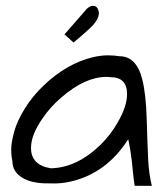

<svg xmlns="http://www.w3.org/2000/svg" viewBox="-20 -629 549 644"><path d="M410.2 -162.1Q336.9 -46.9 214.8 -19.5Q186.5 -13.7 163.6 -13.7Q140.6 -13.7 125.5 -14.2Q110.4 -14.6 91.8 -18.6Q73.2 -22.5 57.6 -31.2Q21.5 -51.8 21.5 -88.9Q17.6 -106.4 17.6 -128.4Q17.6 -150.4 27.3 -186.5Q37.1 -222.7 63 -264.6Q88.9 -306.6 126 -341.8Q203.1 -416 293 -437.5Q319.3 -443.4 341.3 -443.4Q363.3 -443.4 380.9 -440.4Q437.5 -440.4 457 -363.3Q469.7 -314.5 472.2 -227.1Q474.6 -139.6 477.1 -92.3Q479.5 -44.9 489.3 -5.9H431.6Q427.7 -32.2 425.8 -52.7Q423.8 -73.2 421.9 -90.8Q417 -131.8 410.2 -162.1ZM406.2 -313.5Q406.2 -370.1 350.6 -370.1Q343.8 -371.1 336.9 -371.1Q265.6 -371.1 186.5 -302.7Q149.4 -271.5 123 -232.4Q84 -176.8 84 -132.8Q84 -75.2 150.4 -64.5Q238.3 -66.4 318.4 -144.5Q352.5 -178.7 375 -218.8Q406.2 -272.5 406.2 -313.5ZM263.7 -590.8Q277.3 -609.4 293 -609.4Q302.7 -609.4 307.6 -600.1Q312.5 -590.8 311.5 -582Q310.5 -573.2 306.6 -565.4Q302.7 -557.6 293.9 -546.9Q277.3 -528.3 226.6 -486.3L196.3 -513.7Z"/></svg>

Font: Architects Daughter
Style: Regular
Weight: 400
Designer: Kimberly Geswein
Foundry: Kimberly Geswein
Version: Version 1.002 2010